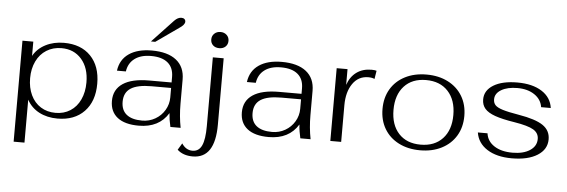

<svg xmlns="http://www.w3.org/2000/svg" viewBox="-55 -917 3804 1288"><g transform="rotate(5 1847.0 -273.0)"><path d="M70 -490H143V-394Q171 -444 225.5 -472Q280 -500 349 -500Q464 -500 529.5 -432Q595 -364 595 -246Q595 -127 529 -58.5Q463 10 349 10Q279 10 225.5 -18Q172 -46 143 -99V190H70ZM522 -248Q522 -346 471 -404.5Q420 -463 336 -463Q279 -463 235 -435.5Q191 -408 167 -358Q143 -308 143 -244Q143 -180 166.5 -130.5Q190 -81 233 -54Q276 -27 333 -27Q389 -27 432 -54.5Q475 -82 498.5 -132.5Q522 -183 522 -248Z M703 -140Q703 -217 763.5 -257.5Q824 -298 940 -298H1091V-335Q1091 -397 1052 -430Q1013 -463 939 -463Q870 -463 828.5 -432Q787 -401 779 -345H719Q729 -420 787 -460Q845 -500 941 -500Q1048 -500 1105.5 -454.5Q1163 -409 1163 -324V-161Q1163 -76 1178 0H1109Q1098 -46 1095 -92Q1033 10 896 10Q802 10 752.5 -29Q703 -68 703 -140ZM1091 -197V-261H959Q865 -261 820 -232Q775 -203 775 -141Q775 -84 811 -55Q847 -26 916 -26Q964 -26 1004 -49Q1044 -72 1067.5 -111.5Q1091 -151 1091 -197ZM1072 -712Q1095 -736 1119 -736Q1132 -736 1139.5 -729.5Q1147 -723 1147 -712Q1147 -691 1110 -667L958 -560H929Z M1331 -609Q1331 -633 1347.5 -648.5Q1364 -664 1389 -664Q1414 -664 1430.5 -648.5Q1447 -633 1447 -609Q1447 -585 1431 -570Q1415 -555 1389 -555Q1363 -555 1347 -570Q1331 -585 1331 -609ZM1171 148 1198 103Q1226 146 1270 146Q1313 146 1332.5 104.5Q1352 63 1352 -26V-490H1425V-43Q1425 184 1275 184Q1210 184 1171 148Z M1578 -140Q1578 -217 1638.5 -257.5Q1699 -298 1815 -298H1966V-335Q1966 -397 1927 -430Q1888 -463 1814 -463Q1745 -463 1703.5 -432Q1662 -401 1654 -345H1594Q1604 -420 1662 -460Q1720 -500 1816 -500Q1923 -500 1980.5 -454.5Q2038 -409 2038 -324V-161Q2038 -76 2053 0H1984Q1973 -46 1970 -92Q1908 10 1771 10Q1677 10 1627.5 -29Q1578 -68 1578 -140ZM1966 -197V-261H1834Q1740 -261 1695 -232Q1650 -203 1650 -141Q1650 -84 1686 -55Q1722 -26 1791 -26Q1839 -26 1879 -49Q1919 -72 1942.5 -111.5Q1966 -151 1966 -197Z M2186 -490H2259V-384Q2278 -440 2319.5 -470Q2361 -500 2420 -500Q2442 -500 2454 -496L2445 -440Q2430 -448 2403 -448Q2336 -448 2297.5 -392Q2259 -336 2259 -247V0H2186Z M2516 -245Q2516 -321 2550 -378.5Q2584 -436 2646.5 -468Q2709 -500 2791 -500Q2873 -500 2935.5 -468Q2998 -436 3032.5 -378.5Q3067 -321 3067 -245Q3067 -169 3032.5 -111.5Q2998 -54 2935.5 -22Q2873 10 2791 10Q2709 10 2646.5 -22Q2584 -54 2550 -111.5Q2516 -169 2516 -245ZM2993 -245Q2993 -346 2939 -404.5Q2885 -463 2791 -463Q2697 -463 2643.5 -404.5Q2590 -346 2590 -245Q2590 -144 2643.5 -86Q2697 -28 2791 -28Q2885 -28 2939 -86Q2993 -144 2993 -245Z M3167 -143H3232Q3239 -90 3286.5 -59Q3334 -28 3410 -28Q3483 -28 3527 -57Q3571 -86 3571 -134Q3571 -174 3534.5 -196Q3498 -218 3405 -233Q3322 -246 3274 -263Q3226 -280 3204.5 -305Q3183 -330 3183 -367Q3183 -428 3242 -464Q3301 -500 3403 -500Q3504 -500 3567 -460Q3630 -420 3640 -349H3575Q3567 -401 3521 -432Q3475 -463 3406 -463Q3339 -463 3297.5 -438.5Q3256 -414 3256 -374Q3256 -350 3270 -335Q3284 -320 3321 -308.5Q3358 -297 3430 -285Q3544 -266 3594 -232Q3644 -198 3644 -138Q3644 -70 3580.5 -30Q3517 10 3408 10Q3306 10 3242 -31Q3178 -72 3167 -143Z"/></g></svg>

Font: Fahkwang Light
Style: Regular
Weight: 300
Version: Version 1.000; ttfautohint (v1.6)